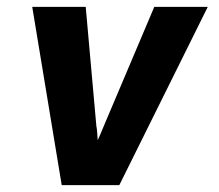

<svg xmlns="http://www.w3.org/2000/svg" viewBox="-20 -540 640 560"><path d="M160 0 74 -520H230L261 -173Q263 -163 263.5 -152.5Q264 -142 265 -131Q270 -142 274.5 -152.5Q279 -163 283 -173L430 -520H586L328 0Z"/></svg>

Font: Iosevka Heavy Extended Oblique
Style: Regular
Weight: 900
Width: 7
Italic angle: -9°
Monospace: yes
Designer: Belleve Invis
Foundry: Belleve Invis
Version: Version 32.5.0; ttfautohint (v1.8.4)